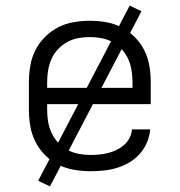

<svg xmlns="http://www.w3.org/2000/svg" viewBox="-20 -602 640 684"><path d="M302 8Q273 8 244 3Q215 -2 188.5 -15Q162 -28 141 -49Q120 -70 106.5 -96.5Q93 -123 88 -152Q83 -181 83 -210V-310Q83 -339 88 -368Q93 -397 106 -423Q119 -449 140 -470Q161 -491 187 -504.5Q213 -518 242 -523Q271 -528 300 -528Q329 -528 358 -523Q387 -518 413 -504.5Q439 -491 460 -470Q481 -449 494 -423Q507 -397 512 -368Q517 -339 517 -310V-231H148V-210Q148 -189 151.5 -168Q155 -147 164 -128Q173 -109 187.5 -93.5Q202 -78 220.5 -68Q239 -58 260 -54Q281 -50 302 -50Q318 -50 334 -51.5Q350 -53 365.5 -57Q381 -61 395.5 -68Q410 -75 422 -85.5Q434 -96 441.5 -110.5Q449 -125 450 -141H515Q513 -117 503.5 -94.5Q494 -72 478 -54Q462 -36 441 -23.5Q420 -11 397 -4Q374 3 350 5.5Q326 8 302 8ZM452 -289V-310Q452 -331 448.5 -352Q445 -373 436.5 -392Q428 -411 413.5 -426.5Q399 -442 381 -452Q363 -462 342 -466Q321 -470 300 -470Q279 -470 258 -466Q237 -462 219 -452Q201 -442 186.5 -426.5Q172 -411 163.5 -392Q155 -373 151.5 -352Q148 -331 148 -310V-289ZM158 62 116 42 442 -582 484 -562Z"/></svg>

Font: Iosevka Aile Light
Style: Regular
Weight: 300
Designer: Belleve Invis
Foundry: Belleve Invis
Version: Version 27.3.5; ttfautohint (v1.8.4)